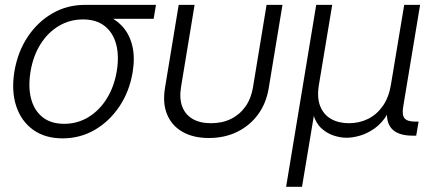

<svg xmlns="http://www.w3.org/2000/svg" viewBox="-20 -542 1728 767"><path d="M230 10.7Q159.7 10.7 112.1 -23.7Q64.5 -58.1 44.7 -118.4Q24.9 -178.7 37.6 -256.8Q50.8 -335 90.6 -394.8Q130.4 -454.6 189.2 -488.5Q248 -522.5 318.4 -522.5H603L593.8 -466.8H391.1L311.5 -464.4Q258.8 -464.4 214.8 -438.2Q170.9 -412.1 141.6 -365.2Q112.3 -318.4 102.1 -256.8Q91.8 -195.8 104 -148.4Q116.2 -101.1 149.7 -74.2Q183.1 -47.4 236.3 -47.4Q289.6 -47.4 333.5 -74.2Q377.4 -101.1 406.7 -148.4Q436 -195.8 446.3 -256.8Q456.5 -318.4 444.1 -365Q431.6 -411.6 398.2 -438Q364.7 -464.4 311.5 -464.4L314 -496.6Q363.8 -496.6 404.3 -480.5Q444.8 -464.4 471.7 -433.3Q498.5 -402.3 509 -356.9Q519.5 -311.5 509.8 -252.9Q497.1 -176.8 457.3 -117.2Q417.5 -57.6 358.9 -23.4Q300.3 10.7 230 10.7Z M814.5 9.3Q752 9.3 709 -15.4Q666 -40 647.5 -85Q628.9 -129.9 639.2 -191.4L693.8 -522.5H757.3L703.1 -193.8Q695.8 -148.4 708 -116.2Q720.2 -84 749.5 -66.9Q778.8 -49.8 823.2 -49.8Q867.7 -49.8 902.6 -66.9Q937.5 -84 960.4 -116.2Q983.4 -148.4 990.7 -193.8L1044.9 -522.5H1108.4L1053.7 -191.4Q1043.9 -129.9 1011 -85Q978 -40 927.7 -15.4Q877.4 9.3 814.5 9.3Z M1123 204.1 1243.2 -522.5H1307.1L1253.9 -202.6Q1245.6 -152.3 1259 -118.2Q1272.5 -84 1302.5 -66.9Q1332.5 -49.8 1374 -49.8Q1415.5 -49.8 1450.4 -67.1Q1485.4 -84.5 1509.3 -118.7Q1533.2 -152.8 1541.5 -202.6L1594.7 -522.5H1658.2L1590.3 -113.3Q1585.4 -82 1596.4 -69.1Q1607.4 -56.2 1639.2 -56.2H1652.3L1642.6 0H1629.4Q1569.3 0 1544.2 -28.6Q1519 -57.1 1528.3 -113.3L1538.1 -173.8H1557.6Q1548.8 -120.1 1527.1 -85Q1505.4 -49.8 1477.1 -29.5Q1448.7 -9.3 1419.2 -0.5Q1389.6 8.3 1364.7 8.3Q1339.8 8.3 1313 -0.5Q1286.1 -9.3 1263.9 -29.5Q1241.7 -49.8 1231.7 -85Q1221.7 -120.1 1230.5 -173.8H1249.5L1186.5 204.1Z"/></svg>

Font: Inter 28pt Light
Style: Italic
Weight: 300
Italic angle: -9.3988°
Designer: Rasmus Andersson
Foundry: rsms
Version: Version 4.001;git-66647c0bb